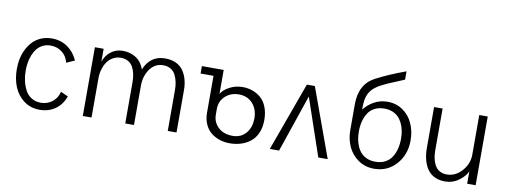

<svg xmlns="http://www.w3.org/2000/svg" viewBox="-59 -1016 3548 1342"><g transform="rotate(10 1715.0 -344.5)"><path d="M256.8 9.8Q191.4 9.8 143.8 -26.1Q96.2 -62 73.5 -118.4Q50.8 -174.8 50.8 -243.2Q50.8 -283.2 58.8 -320.1Q66.9 -356.9 84 -389.2Q101.1 -421.4 125 -445.1Q148.9 -468.8 182.6 -482.4Q216.3 -496.1 255.9 -496.1Q319.3 -496.1 367.2 -463.1Q415 -430.2 440.9 -372.1L382.8 -346.2Q372.1 -392.1 337.2 -418.9Q302.2 -445.8 255.9 -445.8Q225.1 -445.8 200.4 -433.3Q175.8 -420.9 159.9 -400.9Q144 -380.9 133.3 -354Q122.6 -327.1 118.2 -299.6Q113.8 -272 113.8 -243.2Q113.8 -206.1 121.3 -171.9Q128.9 -137.7 144.5 -107.2Q160.2 -76.7 189 -58.3Q217.8 -40 255.9 -40Q302.7 -40 337.4 -67.4Q372.1 -94.7 382.8 -140.1L435.1 -116.2Q414.1 -56.6 367.4 -23.4Q320.8 9.8 256.8 9.8Z M562 0V-487.8H624V-396Q638.7 -440.9 675 -469Q711.4 -497.1 759.3 -497.1Q813.5 -497.1 854 -470.2Q894.5 -443.4 912.1 -392.1Q954.6 -496.1 1060.1 -496.1Q1104.5 -496.1 1137.5 -480.5Q1170.4 -464.8 1189.5 -437Q1208.5 -409.2 1217.8 -374.8Q1227.1 -340.3 1227.1 -298.8V0H1165V-291Q1165 -319.8 1159.9 -345.2Q1154.8 -370.6 1143.3 -394.5Q1131.8 -418.5 1109.1 -432.6Q1086.4 -446.8 1055.2 -446.8Q996.1 -446.8 960.7 -397Q925.3 -347.2 925.3 -279.8V0H863.3V-293Q863.3 -322.3 858.4 -347.4Q853.5 -372.6 842 -396Q830.6 -419.4 808.1 -433.1Q785.6 -446.8 753.9 -446.8Q723.6 -446.8 698.5 -432.6Q673.3 -418.5 657.2 -394.8Q641.1 -371.1 632.6 -341.3Q624 -311.5 624 -279.8V0Z M1605 9.8Q1567.4 9.8 1533.9 -1.2Q1500.5 -12.2 1472.9 -33.9Q1445.3 -55.7 1429.2 -92Q1413.1 -128.4 1413.1 -174.8V-435.1H1321.3V-487.8H1476.1V-317.9Q1492.2 -347.2 1534.9 -370.1Q1577.6 -393.1 1627.4 -393.1Q1666 -393.1 1699.2 -381.1Q1732.4 -369.1 1759 -345.7Q1785.6 -322.3 1801 -282.7Q1816.4 -243.2 1816.4 -191.9Q1816.4 -140.1 1799.3 -100.6Q1782.2 -61 1752.4 -37.4Q1722.7 -13.7 1685.5 -2Q1648.4 9.8 1605 9.8ZM1616.2 -44.9Q1676.3 -44.9 1711.2 -86.2Q1746.1 -127.4 1746.1 -191.9Q1746.1 -255.9 1709 -296.9Q1671.9 -337.9 1611.3 -337.9Q1553.7 -337.9 1514.9 -302.2Q1476.1 -266.6 1476.1 -210.9V-171.9Q1476.1 -117.2 1514.4 -81.1Q1552.7 -44.9 1616.2 -44.9Z M1889.2 0 2066.4 -487.8H2123L2300.3 0H2233.4L2094.2 -408.2L1955.1 0Z M2643.1 -467.8Q2705.1 -467.8 2752.4 -435.1Q2799.8 -402.3 2824 -348.1Q2848.1 -293.9 2848.1 -228Q2848.1 -127.9 2786.6 -59.1Q2725.1 9.8 2630.4 9.8Q2567.9 9.8 2519.5 -22.7Q2471.2 -55.2 2445.8 -108.6Q2420.4 -162.1 2420.4 -227.1V-411.1Q2420.4 -553.7 2527.3 -609.9Q2614.3 -655.8 2736.3 -700.2V-641.1Q2720.2 -634.3 2679.4 -617.4Q2638.7 -600.6 2624.3 -594.2Q2609.9 -587.9 2587.2 -576.7Q2564.5 -565.4 2549.3 -555.2Q2509.8 -528.8 2493.4 -492.9Q2477.1 -457 2477.1 -397.9V-382.3Q2502.9 -418 2546.6 -442.9Q2590.3 -467.8 2643.1 -467.8ZM2630.4 -40Q2669.9 -40 2699.7 -55.4Q2729.5 -70.8 2746.6 -97.9Q2763.7 -125 2772 -157.7Q2780.3 -190.4 2780.3 -229Q2780.3 -258.8 2775.1 -285.6Q2770 -312.5 2758.5 -336.7Q2747.1 -360.8 2730.2 -378.4Q2713.4 -396 2687.7 -406.5Q2662.1 -417 2630.4 -417Q2590.8 -417 2561 -401.6Q2531.2 -386.2 2514.4 -359.4Q2497.6 -332.5 2489.3 -300Q2481 -267.6 2481 -229Q2481 -198.7 2486.1 -171.6Q2491.2 -144.5 2502.4 -120.1Q2513.7 -95.7 2530.8 -78.1Q2547.9 -60.5 2573.2 -50.3Q2598.6 -40 2630.4 -40Z M3133.8 11.2Q3089.8 11.2 3057.4 -5.4Q3024.9 -22 3006.1 -51.3Q2987.3 -80.6 2978.3 -116.9Q2969.2 -153.3 2969.2 -196.8V-487.8H3029.8V-193.8Q3029.8 -170.9 3032.5 -150.6Q3035.2 -130.4 3042.5 -109.4Q3049.8 -88.4 3061.5 -73.2Q3073.2 -58.1 3092.5 -48.6Q3111.8 -39.1 3137.2 -39.1Q3199.2 -39.1 3244.6 -90.1Q3290 -141.1 3290 -206.1V-487.8H3350.1V0H3290V-87.9Q3275.4 -53.2 3232.2 -21Q3189 11.2 3133.8 11.2Z"/></g></svg>

Font: HK Grotesk Light
Style: Regular
Weight: 300
Designer: Alfredo Marco Pradil and Stefan Peev
Foundry: Hanken Design Co.
Version: Version 1.045;PS 001.045;hotconv 1.0.88;makeotf.lib2.5.64775